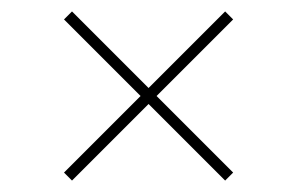

<svg xmlns="http://www.w3.org/2000/svg" viewBox="-20 -488 520 336"><path d="M254 -320 388 -186 374 -172 240 -306 106 -172 92 -186 226 -320 92 -454 106 -468 240 -334 374 -468 388 -454Z"/></svg>

Font: Montserrat-Arabic Thin
Style: Regular
Weight: 250
Designer: Mohamed Gaber
Foundry: Kief Type Foundry
Version: Version 5.008